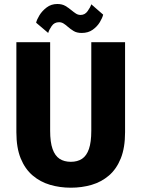

<svg xmlns="http://www.w3.org/2000/svg" viewBox="-20 -906 690 938"><path d="M326 11Q272.5 11 224.8 -3Q177 -17 139.8 -48.5Q102.5 -80 81.2 -132Q60 -184 60 -260V-700H225V-267Q225 -211.5 236.8 -178.2Q248.5 -145 271 -130.2Q293.5 -115.5 326 -115.5Q358.5 -115.5 380.8 -130.2Q403 -145 414.5 -178.2Q426 -211.5 426 -267V-700H591V-260Q591 -184 570 -132Q549 -80 512.2 -48.5Q475.5 -17 427.8 -3Q380 11 326 11ZM379 -745Q355 -745 339.2 -754.8Q323.5 -764.5 311 -775.5Q301 -784.5 290.8 -791Q280.5 -797.5 268.5 -797.5Q245.5 -797.5 232.5 -778.8Q219.5 -760 215.5 -745L156.5 -795Q159.5 -809.5 172.5 -831Q185.5 -852.5 207.8 -869.5Q230 -886.5 260 -886.5Q283.5 -886.5 299.8 -876.8Q316 -867 329 -856Q340.5 -846.5 350.8 -839.8Q361 -833 374 -833Q395 -833 408.2 -851.8Q421.5 -870.5 426 -885L484 -834.5Q480.5 -819 467.8 -797.8Q455 -776.5 433 -760.8Q411 -745 379 -745Z"/></svg>

Font: Trispace Thin
Style: Bold
Weight: 700
Version: Version 1.210